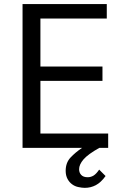

<svg xmlns="http://www.w3.org/2000/svg" viewBox="-20 -720 596 935"><path d="M365.2 104Q365.2 121.1 375.5 131.8Q385.7 143.1 407.2 143.1Q422.4 143.1 436 134.8Q449.2 126.5 462.9 106L494.1 137.2Q471.7 168.5 446.8 181.6Q421.9 194.8 393.1 194.8Q379.4 194.8 361.3 190.9Q344.7 187.5 331.5 177.7Q317.9 168 309.1 151.9Q299.8 134.8 299.8 111.8Q299.8 72.3 323.7 46.9Q347.7 21.5 379.9 0H89.8V-700.2H500V-629.9H176.8V-396H479V-326.2H176.8V-69.8H506.8V0H463.9Q408.7 30.8 386.7 56.2Q365.2 81.5 365.2 104Z"/></svg>

Font: Post Grotesk Regular
Style: Regular
Weight: 500
Version: 0.900; ttfautohint (v0.96) -l 8 -r 50 -G 200 -x 14 -w "gGD" 